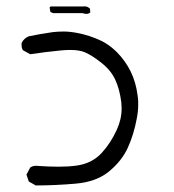

<svg xmlns="http://www.w3.org/2000/svg" viewBox="-20 -460 540 595"><path d="M234.9 -419.4Q242.7 -417 248 -417Q254.9 -417 259.8 -421.4L258.8 -433.1Q251.5 -440.4 241.7 -440.4Q240.2 -440.4 237.8 -439.9H137.2L134.8 -438.5L133.8 -436.5L136.2 -422.9L144.5 -419.4ZM403.8 -92.3Q408.2 -114.7 408.2 -132.8Q408.2 -139.2 408.2 -146.2Q408.2 -153.3 406.2 -165.5Q396.5 -243.7 341.3 -299.3Q319.3 -320.8 294.9 -333Q258.3 -350.6 219.2 -357.9Q196.3 -362.3 177.2 -362.3Q158.2 -362.3 143.1 -360.4Q105.5 -355 69.8 -347.7Q54.2 -341.8 46.9 -326.7Q46.9 -323.2 46.9 -319.8Q46.9 -310.5 51.3 -304.2L73.7 -292Q122.6 -299.3 168.5 -303.7Q184.1 -305.2 197.3 -305.2Q225.6 -305.2 242.2 -298.3Q265.1 -288.6 293.9 -265.6Q323.2 -242.7 336.9 -213.6Q350.6 -184.6 356 -142.6Q356.9 -133.3 356.9 -124Q356.9 -90.3 341.8 -57.6Q323.2 -16.6 294.9 14.2Q264.6 46.9 216.8 53.2Q191.9 56.6 161.6 56.6Q131.3 56.6 98.1 54.2Q94.2 53.7 92.3 53.7Q81.1 53.7 73.7 59.1L62 81.1L69.3 102.5L90.8 114.7Q150.4 114.7 214.6 109.1Q278.8 103.5 317.9 71.3Q357.4 38.6 376 -2Q394.5 -42.5 403.8 -92.3Z"/></svg>

Font: NaikaiFont
Style: Light
Weight: 300
Version: Version 1.89